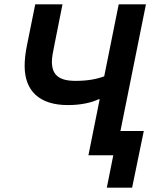

<svg xmlns="http://www.w3.org/2000/svg" viewBox="-20 -718 738 888"><path d="M474 150H591L645 -112H537L655 -698H529L462 -365C427 -352 386 -344 329 -344C252 -344 220 -372 220 -433C220 -452 225 -477 230 -502L269 -698H143L105 -510C97 -471 94 -441 94 -413C94 -297 163 -232 294 -232C353 -232 403 -243 436 -259H441L389 0H504Z"/></svg>

Font: Braiins Sans SemiBold
Style: Italic
Weight: 600
Italic angle: -11.31°
Designer: Mike Abbink, Paul van der Laan, Pieter van Rosmalen, Jiri Chlebus, Lubos Buracinsky
Foundry: Bold Monday, Sudetype
Version: Version 1.000;hotconv 1.0.109;makeotfexe 2.5.65596